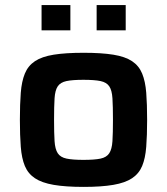

<svg xmlns="http://www.w3.org/2000/svg" viewBox="-20 -725 655 753"><path d="M308 8Q237 8 190.5 0Q144 -8 117 -26Q90 -44 77.5 -74Q65 -104 61.5 -149Q58 -194 58 -255Q58 -317 61.5 -361.5Q65 -406 77.5 -436.5Q90 -467 117 -485Q144 -503 190.5 -510.5Q237 -518 308 -518Q378 -518 424.5 -510.5Q471 -503 498 -485Q525 -467 537.5 -436.5Q550 -406 553.5 -361.5Q557 -317 557 -255Q557 -194 553.5 -149Q550 -104 537.5 -74Q525 -44 498 -26Q471 -8 424.5 0Q378 8 308 8ZM307 -98Q351 -98 374.5 -103Q398 -108 408.5 -124Q419 -140 421 -171.5Q423 -203 423 -255Q423 -308 421 -339.5Q419 -371 408.5 -386.5Q398 -402 374.5 -407Q351 -412 307 -412Q264 -412 240.5 -407Q217 -402 206.5 -386.5Q196 -371 194 -339.5Q192 -308 192 -255Q192 -203 194 -171.5Q196 -140 206.5 -124Q217 -108 241 -103Q265 -98 307 -98ZM143 -606V-705H256V-606ZM359 -606V-705H473V-606Z"/></svg>

Font: Saira SemiExpanded SemiBold
Style: Regular
Weight: 600
Width: 6
Designer: Hector Gatti with collaboration of the Omnibus-Type team
Foundry: Omnibus-Type
Version: Version 1.101